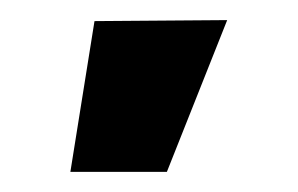

<svg xmlns="http://www.w3.org/2000/svg" viewBox="-20 34 296 191"><path d="M206 54 146 205H50L74 55Z"/></svg>

Font: Ranchers
Style: Regular
Weight: 400
Designer: Pablo Impallari, Brenda Gallo
Foundry: Pablo Impallari, Brenda Gallo
Version: Version 1.000; ttfautohint (v0.8) -G 200 -r 50